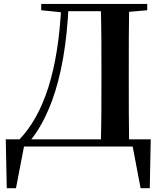

<svg xmlns="http://www.w3.org/2000/svg" viewBox="-20 -761 833 997"><path d="M15.1 216.3H63L109.2 -23.8L79.7 0H700.7L665.2 -19.9L710.1 216.3H757.7L762.7 -37.6H9.9ZM194 -707.9 306.6 -696.4H315.3V-740.5H194ZM315.3 -702.9H577.7V-740.5H315.3ZM503 0H650.7C648.7 -115.1 648.7 -231.2 648.7 -356.6V-390.3C648.7 -510.8 648.7 -626.9 650.7 -740.5H503C506.8 -626.4 506.8 -510 506.8 -390.3V-357.4C506.8 -229 506.8 -112.9 503 0ZM577.7 -694.2H592.8L744.5 -707.9V-740.5H577.7ZM81.5 -37.4 131.6 -13.1V-24.5C178.3 -78.6 217.3 -149.7 249.8 -236.8C298.1 -368.2 327.4 -532.6 336.7 -740.5H298.6C283.1 -391.4 206.4 -169.1 81.5 -37.4Z"/></svg>

Font: Source Han Serif CN VF
Style: Regular
Weight: 250
Designer: Ryoko NISHIZUKA 西塚涼子 (kana & ideographs); Frank Grießhammer (Latin, Greek & Cyrillic); Wenlong ZHANG 张文龙 (bopomofo); San
Foundry: Adobe
Version: Version 2.002;hotconv 1.1.0;makeotfexe 2.6.0